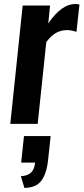

<svg xmlns="http://www.w3.org/2000/svg" viewBox="-20 -605 408 938"><path d="M99.1 313 82 255.9Q113.8 253.9 130.9 238.8Q147.9 223.6 151.4 189.5H83.5L97.2 59.6H227.5L214.8 177.7Q207.5 244.6 181.4 278.6Q155.3 312.5 99.1 313ZM30.3 0 90.8 -578.1H224.6L215.8 -490.2Q279.8 -585.4 347.7 -585.4Q357.9 -585.4 368.2 -583L353.5 -449.2Q330.6 -458 305.2 -458Q276.4 -457 253.2 -444.1Q230 -431.2 206.1 -399.4L164.1 0Z"/></svg>

Font: Oswald
Style: Medium
Weight: 500
Designer: Vernon Adams
Foundry: Vernon Adams
Version: 3.0; ttfautohint (v0.94.23-7a4d-dirty) -l 8 -r 50 -G 150 -x 